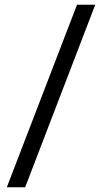

<svg xmlns="http://www.w3.org/2000/svg" viewBox="-20 -731 452 812"><path d="M86.4 61H8.8L305.7 -710.9H382.8Z"/></svg>

Font: Vazirmatn UI FD
Style: Regular
Weight: 400
Designer: Saber Rastikerdar
Foundry: Saber Rastikerdar
Version: Version 33.003